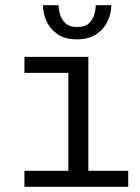

<svg xmlns="http://www.w3.org/2000/svg" viewBox="-20 -719 540 739"><path d="M74 0V-61.5H243V-438.5H74V-500H320V-61.5H473.5V0ZM276 -567.5Q230.5 -567.5 201.5 -587.5Q172.5 -607.5 159 -637.8Q145.5 -668 145.5 -699H205.5Q205.5 -682.5 211.2 -663Q217 -643.5 232.5 -629.2Q248 -615 277 -615Q307 -615 322.2 -629.2Q337.5 -643.5 343 -663Q348.5 -682.5 348.5 -699H408.5Q408.5 -668 394.5 -637.8Q380.5 -607.5 351.2 -587.5Q322 -567.5 276 -567.5Z"/></svg>

Font: Trispace Light
Style: Regular
Weight: 300
Designer: Tyler Finck
Foundry: Etcetera Type Company
Version: Version 1.210; ttfautohint (v1.8.3)